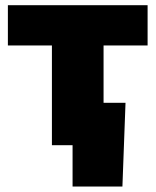

<svg xmlns="http://www.w3.org/2000/svg" viewBox="-20 -549 588 726"><path d="M176.3 0V-377H9.8V-529.3H538.1V-377H371.6V0ZM254.4 156.2V0H207.5V-160.2H454.6L442.9 156.2Z"/></svg>

Font: Inter 24pt Black
Style: Regular
Weight: 900
Designer: Rasmus Andersson
Foundry: rsms
Version: Version 4.001;git-66647c0bb